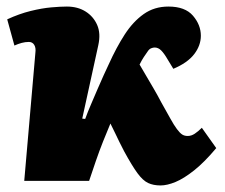

<svg xmlns="http://www.w3.org/2000/svg" viewBox="-20 -552 688 586"><path d="M231 -190 240 -189Q248 -211 258 -234Q268 -257 277.5 -279.5Q287 -302 296 -321.5Q305 -341 312 -356Q335 -407 360.5 -446.5Q386 -486 418.5 -509Q451 -532 494 -532Q545 -532 569 -504Q593 -476 593 -443Q593 -413 572.5 -386.5Q552 -360 509 -342L492 -370Q481 -389 472 -398Q463 -407 452 -407Q447 -407 441 -404.5Q435 -402 430 -394Q425 -387 419 -378Q413 -369 406 -355Q416 -338 426.5 -320Q437 -302 448.5 -282.5Q460 -263 472 -240Q489 -210 500 -190Q511 -170 520 -158Q529 -146 536 -141.5Q543 -137 553 -137Q564 -137 574.5 -144Q585 -151 596 -162L640 -100Q604 -57 572.5 -32Q541 -7 515.5 3.5Q490 14 470 14Q448 14 432 6.5Q416 -1 399.5 -23.5Q383 -46 359 -90Q351 -105 344.5 -118.5Q338 -132 331.5 -145.5Q325 -159 317 -175Q306 -149 294.5 -120Q283 -91 272.5 -60.5Q262 -30 252 0H54L88 -391Q90 -406 84.5 -415Q79 -424 68 -424Q57 -424 46 -421Q35 -418 24 -413L2 -493Q39 -510 73.5 -518.5Q108 -527 136.5 -529.5Q165 -532 184 -532Q217 -532 241 -517Q265 -502 276.5 -476Q288 -450 280 -414Z"/></svg>

Font: Literata 18pt Black
Style: Italic
Weight: 900
Italic angle: -2°
Designer: Latin by Veronika Burian and Jose Scaglione. Greek by Irene Vlachou. Cyrillic by Vera Evstafieva
Foundry: TypeTogether
Version: Version 3.103;gftools[0.9.29]